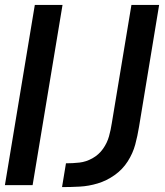

<svg xmlns="http://www.w3.org/2000/svg" viewBox="-78 -755 674 783"><path d="M175 8Q211 8 247.5 6Q284 4 320.5 -7Q357 -18 389.5 -41Q422 -64 443 -97Q464 -130 473.5 -165.5Q483 -201 489 -238L571 -735H458L378 -253Q374 -226 366.5 -199Q359 -172 342 -148Q325 -124 299 -109.5Q273 -95 246 -92Q219 -89 191 -89ZM-58 0H55L177 -735H64Z"/></svg>

Font: Iosevka Sparkle Semibold
Style: Italic
Weight: 600
Italic angle: -9°
Designer: Belleve Invis
Foundry: Belleve Invis
Version: Version 4.5.0; ttfautohint (v1.8.3)